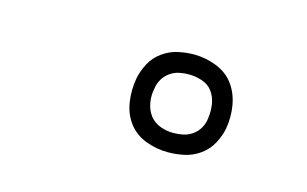

<svg xmlns="http://www.w3.org/2000/svg" viewBox="-41 -851 582 364"><g transform="rotate(15 250.0 -669.0)"><path d="M304 -573Q281 -573 260 -581Q239 -589 226 -606Q213 -623 209.5 -646Q206 -669 210 -692Q213 -708 221 -723Q229 -738 243 -748Q257 -758 273 -761.5Q289 -765 304 -765Q327 -765 348.5 -756.5Q370 -748 382.5 -731Q395 -714 399 -691.5Q403 -669 399 -645Q396 -630 388 -615Q380 -600 366 -590Q352 -580 336 -576.5Q320 -573 304 -573ZM304 -611Q314 -611 323.5 -613Q333 -615 341.5 -621Q350 -627 355 -636Q360 -645 361 -655Q363 -669 361 -682.5Q359 -696 351.5 -706.5Q344 -717 331 -721.5Q318 -726 304 -726Q295 -726 285.5 -724Q276 -722 267.5 -716Q259 -710 254 -701Q249 -692 248 -683Q245 -669 247.5 -655Q250 -641 257.5 -631Q265 -621 277.5 -616Q290 -611 304 -611Z"/></g></svg>

Font: Iosevka Curly XLtObl
Style: Regular
Weight: 200
Italic angle: -9°
Monospace: yes
Designer: Belleve Invis
Foundry: Belleve Invis
Version: Version 11.1.0; ttfautohint (v1.8.3)